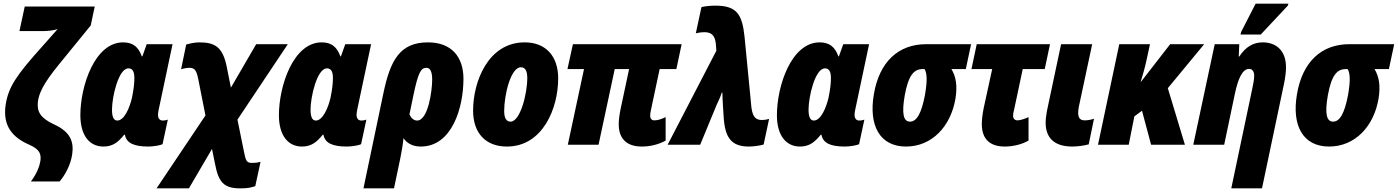

<svg xmlns="http://www.w3.org/2000/svg" viewBox="-20 -796 7688 1056"><path d="M150 202H308C337 168 369 111 377 53C387 -16 368 -70 279 -111C201 -147 184 -182 188 -232C195 -304 248 -374 334 -478L479 -656L501 -760H116L87 -625H215C244 -625 276 -629 297 -636L211 -539C69 -381 26 -317 11 -219C-6 -103 49 -40 141 0C201 26 207 54 202 90C198 116 184 157 150 202Z M549 10C603 10 632 -17 663 -55H667C675 -10 715 10 796 10C823 10 864 3 874 -3L903 -138C896 -135 884 -133 876 -133C857 -133 849 -146 849 -165C849 -173 851 -184 853 -194L929 -553H787L763 -486H760C742 -536 713 -563 657 -563C502 -563 422 -325 422 -162C422 -54 470 10 549 10ZM625 -133C604 -133 596 -156 596 -193C596 -264 632 -420 686 -420C707 -420 719 -406 719 -367C719 -344 717 -312 706 -259C693 -202 663 -133 625 -133Z M841 240H1019L1146 23L1163 107C1182 204 1209 240 1301 240C1344 240 1357 236 1384 228L1413 94C1395 99 1381 100 1367 100C1337 100 1332 90 1322 39L1286 -138L1563 -553H1389L1250 -314L1227 -429C1205 -537 1163 -563 1076 -563C1052 -563 1025 -557 1004 -551L976 -415C991 -420 1008 -423 1022 -423C1050 -423 1061 -410 1071 -358L1110 -161Z M1641 10C1695 10 1724 -17 1755 -55H1759C1767 -10 1807 10 1888 10C1915 10 1956 3 1966 -3L1995 -138C1988 -135 1976 -133 1968 -133C1949 -133 1941 -146 1941 -165C1941 -173 1943 -184 1945 -194L2021 -553H1879L1855 -486H1852C1834 -536 1805 -563 1749 -563C1594 -563 1514 -325 1514 -162C1514 -54 1562 10 1641 10ZM1717 -133C1696 -133 1688 -156 1688 -193C1688 -264 1724 -420 1778 -420C1799 -420 1811 -406 1811 -367C1811 -344 1809 -312 1798 -259C1785 -202 1755 -133 1717 -133Z M2088 -280 1979 240H2147L2182 73C2189 39 2196 -2 2199 -36C2219 -7 2251 10 2294 10C2467 10 2529 -205 2529 -363C2529 -482 2464 -563 2334 -563C2178 -563 2126 -463 2088 -280ZM2274 -133C2254 -133 2240 -149 2232 -167L2254 -273C2280 -397 2295 -423 2325 -423C2346 -423 2357 -403 2357 -357C2357 -302 2336 -133 2274 -133Z M2768 10C2965 10 3050 -200 3050 -365C3050 -487 2982 -563 2866 -563C2664 -563 2582 -346 2582 -188C2582 -64 2651 10 2768 10ZM2788 -127C2764 -127 2753 -148 2753 -185C2753 -275 2789 -426 2845 -426C2869 -426 2880 -406 2880 -367C2880 -279 2841 -127 2788 -127Z M3510 10C3554 10 3603 -1 3641 -23V-152C3621 -142 3599 -134 3579 -134C3565 -134 3556 -143 3556 -159C3556 -170 3558 -181 3560 -190L3608 -416H3700L3729 -553H3131L3101 -416H3192L3103 0H3272L3361 -416H3440L3394 -200C3388 -172 3383 -138 3383 -113C3383 -30 3430 10 3510 10Z M4099 10C4124 10 4159 5 4180 -1L4210 -142C4197 -138 4184 -136 4172 -136C4142 -136 4121 -146 4113 -203L4075 -594C4062 -718 4032 -765 3914 -765C3890 -765 3858 -762 3838 -757L3807 -613C3823 -617 3841 -619 3853 -619C3890 -619 3911 -605 3917 -557L3920 -517L3652 0H3831L3921 -218C3929 -236 3942 -261 3950 -287H3953C3954 -265 3954 -242 3956 -218L3960 -154C3967 -40 4001 10 4099 10Z M4380 10C4434 10 4463 -17 4494 -55H4498C4506 -10 4546 10 4627 10C4654 10 4695 3 4705 -3L4734 -138C4727 -135 4715 -133 4707 -133C4688 -133 4680 -146 4680 -165C4680 -173 4682 -184 4684 -194L4760 -553H4618L4594 -486H4591C4573 -536 4544 -563 4488 -563C4333 -563 4253 -325 4253 -162C4253 -54 4301 10 4380 10ZM4456 -133C4435 -133 4427 -156 4427 -193C4427 -264 4463 -420 4517 -420C4538 -420 4550 -406 4550 -367C4550 -344 4548 -312 4537 -259C4524 -202 4494 -133 4456 -133Z M4963 10C5106 10 5209 -101 5235 -253C5246 -323 5239 -372 5213 -416H5292L5321 -553H5074C4923 -553 4816 -458 4786 -276C4757 -104 4820 10 4963 10ZM4985 -127C4948 -127 4939 -173 4956 -271C4976 -381 5006 -416 5054 -416H5065C5080 -392 5080 -347 5067 -272C5048 -173 5022 -127 4985 -127Z M5506 10C5550 10 5599 -1 5637 -23V-152C5616 -142 5591 -134 5576 -134C5562 -134 5552 -143 5552 -159C5552 -170 5554 -181 5557 -190L5605 -416H5726L5755 -553H5352L5323 -416H5437L5390 -200C5384 -171 5380 -138 5380 -113C5380 -30 5426 10 5506 10Z M5875 10C5903 10 5939 6 5968 -2L5997 -143C5979 -137 5962 -134 5946 -134C5922 -134 5910 -146 5910 -175C5910 -184 5911 -194 5913 -206L5987 -553H5816L5738 -185C5734 -162 5731 -141 5731 -122C5731 -37 5779 9 5875 10Z M6019 0H6188L6219 -156L6261 -187L6311 0H6497L6403 -311L6603 -553H6416L6256 -347H6254C6265 -383 6276 -420 6284 -457L6305 -553H6136Z M6803 -606H6914L7064 -766L7066 -776H6886L6806 -620ZM6867 -306 6752 240H6921L7042 -335C7049 -370 7053 -400 7053 -426C7053 -522 6995 -563 6925 -563C6871 -563 6829 -536 6796 -485H6793L6796 -553H6661L6543 0H6713L6772 -281C6790 -366 6814 -417 6850 -417C6867 -417 6878 -404 6878 -380C6878 -361 6873 -332 6867 -306Z M7290 10C7433 10 7536 -101 7562 -253C7573 -323 7566 -372 7540 -416H7619L7648 -553H7401C7250 -553 7143 -458 7113 -276C7084 -104 7147 10 7290 10ZM7312 -127C7275 -127 7266 -173 7283 -271C7303 -381 7333 -416 7381 -416H7392C7407 -392 7407 -347 7394 -272C7375 -173 7349 -127 7312 -127Z"/></svg>

Font: Noto Sans Condensed Black
Style: Italic
Weight: 900
Width: 3
Italic angle: -12°
Designer: Monotype Design Team
Foundry: Monotype Imaging Inc.
Version: Version 2.013